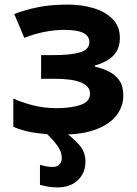

<svg xmlns="http://www.w3.org/2000/svg" viewBox="-20 -576 595 836"><path d="M277 -556Q336 -556 387.5 -540.5Q439 -525 470.5 -493Q502 -461 502 -411Q502 -362 472.5 -333Q443 -304 393 -291V-286Q428 -278 456 -263.5Q484 -249 500.5 -224.5Q517 -200 517 -159Q517 -114 488.5 -75.5Q460 -37 400.5 -13.5Q341 10 248 10Q112 10 38 -24V-147Q72 -131 121.5 -118Q171 -105 227 -105Q288 -105 330 -119Q372 -133 372 -168Q372 -233 217 -233H159V-336H214Q288 -336 328.5 -348Q369 -360 369 -393Q369 -419 343 -432.5Q317 -446 258 -446Q219 -446 173 -437Q127 -428 86 -411L42 -515Q89 -533 145 -544.5Q201 -556 277 -556ZM249 111Q249 85 230 58.5Q211 32 177 0H264Q301 27 326.5 56.5Q352 86 352 128Q352 177 319 208.5Q286 240 230 240Q206 240 188 236.5Q170 233 154 229V142Q164 145 179 148Q194 151 210 151Q227 151 238 141Q249 131 249 111Z"/></svg>

Font: Noto IKEA Latin
Style: Bold
Weight: 700
Designer: Monotype Design Team
Foundry: Monotype Imaging Inc.
Version: Version 1.0